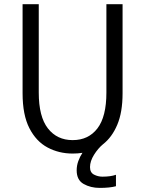

<svg xmlns="http://www.w3.org/2000/svg" viewBox="-20 -720 690 914"><path d="M326 11Q260.5 11 206.2 -18Q152 -47 119.8 -110Q87.5 -173 87.5 -276V-700H164.5V-279.5Q164.5 -164.5 208 -108.8Q251.5 -53 326 -53Q401 -53 443.8 -108.8Q486.5 -164.5 486.5 -279.5V-700H563.5V-276Q563.5 -185.5 538.2 -126Q513 -66.5 470.5 -33.5Q446.5 -13.5 427.5 17Q408.5 47.5 408.5 75.5Q408.5 101.5 427.5 111.2Q446.5 121 467.5 121Q507 121 532 112V166.5Q502.5 174.5 454.5 174.5Q411.5 174.5 378.2 155.8Q345 137 345 91Q345 68 352.8 46.8Q360.5 25.5 372.5 7.5Q350.5 11 326 11Z"/></svg>

Font: Trispace Light
Style: Regular
Weight: 300
Designer: Tyler Finck
Foundry: Etcetera Type Company
Version: Version 1.210; ttfautohint (v1.8.3)